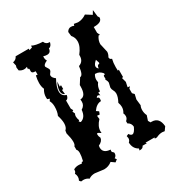

<svg xmlns="http://www.w3.org/2000/svg" viewBox="-149 -693 742 801"><g transform="rotate(-30 222.0 -292.5)"><path d="M9.3 -7.3Q13.7 -15.1 13.7 -23.4Q13.7 -32.2 9.3 -41Q15.6 -45.9 15.6 -54.7V-58.1Q26.4 -64.5 39.6 -64.5Q50.8 -64.5 54.2 -62.5L59.1 -69.3L64.5 -68.8Q70.3 -92.3 70.3 -106Q70.3 -119.6 64.5 -124V-141.1Q70.3 -146 70.3 -160.6Q70.3 -176.8 63 -204.1L64.9 -216.8Q75.7 -226.1 75.7 -246.1Q75.7 -262.2 68.4 -285.2Q76.2 -301.3 76.2 -326.2Q76.2 -342.8 69.3 -355.5L75.2 -364.3L64.5 -368.2L64 -377.4Q64 -396 74.7 -412.6Q68.8 -424.8 68.8 -442.9Q68.8 -458.5 73.2 -477.5L81.1 -476.6V-493.2H78.6Q63 -493.2 63 -503.4L63.5 -511.2Q63.5 -517.1 60.5 -517.1L57.6 -516.1L58.6 -527.3Q52.2 -523.9 43.9 -523.9Q32.2 -523.9 21.5 -531.7L19.5 -546.4L22 -555.2L18.1 -572.3Q34.2 -575.2 40 -588.9H103.5L103 -582L117.7 -586.9V-595.2Q134.3 -585.9 168.9 -584.5Q174.8 -568.8 191.9 -568.8H193.8Q189 -549.3 176.8 -548.3Q175.3 -528.3 157.2 -528.3Q146.5 -528.3 140.1 -531.7L139.2 -524.4Q139.2 -516.1 144 -508.3Q125 -500 125 -491.2Q125 -489.3 126.7 -486.6Q128.4 -483.9 130.4 -480.7Q132.3 -477.5 134 -474.6Q135.7 -471.7 135.7 -468.8Q135.7 -462.4 130.6 -457Q125.5 -451.7 125.5 -446.3Q125.5 -436 140.1 -425.3Q122.1 -392.6 122.1 -371.6Q122.1 -349.1 144 -342.8Q141.6 -325.7 129.9 -323.7V-285.2L135.7 -273.9L129.9 -270.5L135.3 -258.3Q131.8 -253.4 131.8 -245.6Q131.8 -236.3 136.2 -225.6L131.8 -221.7L138.2 -215.3Q164.1 -222.7 167 -257.8Q184.6 -268.1 184.6 -286.1L184.1 -297.9Q211.9 -297.9 211.9 -344.7V-351.1L229.5 -378.9Q244.1 -378.9 248.5 -421.4Q272.9 -429.7 272.9 -457V-461.4Q295.4 -489.7 295.4 -514.2Q295.4 -532.7 283.2 -546.4L280.8 -566.9Q288.1 -580.1 300.8 -580.1Q309.1 -580.1 315.4 -576.7L317.9 -584.5L336.4 -581.5Q357.9 -581.5 377.4 -595.2L405.3 -577.6L415.5 -594.7L419.4 -562L424.3 -554.7Q424.3 -531.7 386.2 -531.7H383.3V-503.9L389.6 -490.2L383.3 -491.2Q371.1 -474.6 371.1 -455.6L380.4 -414.6Q380.4 -403.3 373 -391.6Q373 -380.9 383.3 -378.9Q378.9 -361.8 378.9 -340.8L379.4 -323.7L384.8 -325.2V-289.6L378.9 -288.6L384.8 -266.6L379.9 -243.2L390.6 -242.2L383.3 -234.4V-212.9L391.6 -204.1L386.2 -180.7L389.6 -151.4Q384.8 -142.1 384.8 -130.4Q384.8 -115.2 391.1 -103L383.3 -79.6L389.6 -68.8H395Q431.2 -68.8 434.6 -24.4L422.4 -7.3L411.1 -8.8Q396.5 -8.8 381.3 -1H371.1L372.6 -5.9H329.1L332.5 -1H312Q308.6 9.8 293.5 9.8H291L293.5 1.5Q270 -10.7 269 -41Q276.9 -47.4 276.9 -58.1L274.9 -68.8L285.2 -73.2Q291.5 -63 298.8 -63Q309.1 -63 320.3 -87.9Q319.3 -105.5 303.7 -113.3V-124Q313.5 -132.3 313.5 -143.1Q313.5 -151.4 310.1 -157.7Q318.4 -170.4 318.4 -184.6Q318.4 -194.8 314 -206.5Q326.2 -229 326.2 -245.1Q326.2 -253.9 321.5 -262Q316.9 -270 316.9 -278.3L321.8 -298.8Q321.8 -307.6 315.4 -316.9L317.9 -321.3L317.4 -329.1Q317.4 -336.9 321.3 -336.9L324.2 -336.4V-342.8Q311 -359.4 292.5 -359.4H289.6Q282.2 -348.1 282.2 -335L283.7 -322.8Q272 -308.1 271.5 -286.1L262.7 -285.2L264.6 -271Q259.8 -275.9 254.9 -275.9Q249.5 -275.9 246.6 -268.6H247.1Q256.3 -268.6 256.3 -258.8L254.9 -249Q232.9 -248.5 215.8 -223.6L227.1 -215.8L222.2 -203.1L210 -204.1L211.9 -187.5Q189.9 -164.6 189.9 -140.6L190.4 -132.3Q179.2 -140.6 175.3 -140.6Q171.9 -140.6 171.9 -135.7Q171.9 -127 176.8 -117.7Q174.8 -101.6 154.3 -92.3L153.3 -83.5Q153.3 -55.7 188.5 -53.7L187.5 -47.4Q187.5 -43.9 188.7 -42.2Q189.9 -40.5 191.7 -39.3Q193.4 -38.1 194.6 -36.6Q195.8 -35.2 195.8 -32.2Q195.8 -20 185.1 -13.7L190.9 -5.9L179.7 2.9L162.6 -9.3Q146 4.4 124 4.4L81.5 -1Q64 -1 52.2 7.8Q41 -1 26.4 -1L15.6 0ZM139.6 -349.6Q126 -354.5 126 -371.6Q126 -386.7 137.7 -411.1L136.2 -386.7L143.6 -390.1V-371.1L137.2 -370.6ZM324.2 -387.2Q328.1 -387.2 328.1 -392.1L322.8 -408.7Q307.1 -395.5 307.1 -385.3Q307.1 -377.4 314.9 -371.6Q315.4 -386.2 324.2 -387.2Z"/></g></svg>

Font: Truetypewriter PolyglOTT
Style: Regular
Weight: 400
Designer: Sergey Beatoff a.k.a. Sam_T
Version: Version 3.76